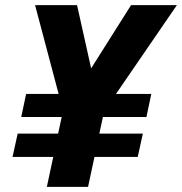

<svg xmlns="http://www.w3.org/2000/svg" viewBox="-20 -730 711 750"><path d="M29 -117 49 -208H207L221 -273H63L82 -363H209L117 -710H281L336 -463L492 -710H671L433 -363H571L552 -273H382L368 -208H538L518 -117H349L324 0H163L188 -117Z"/></svg>

Font: Geist Mono ExtraBold
Style: Italic
Weight: 800
Italic angle: -12°
Monospace: yes
Designer: Basement.studio, Andrés Briganti, Mateo Zaragoza
Foundry: Basement.studio, Vercel, Andrés Briganti, Guido Ferreyra, Mateo Zaragoza
Version: Version 1.500; ttfautohint (v1.8.4.7-5d5b)